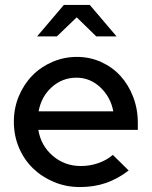

<svg xmlns="http://www.w3.org/2000/svg" viewBox="-20 -747 613 776"><path d="M36 0ZM500 -58Q456 -24 408 -7.5Q360 9 303 9Q247 9 198 -11.5Q149 -32 113 -67Q77 -102 56.5 -150.5Q36 -199 36 -255Q36 -310 56 -358Q76 -406 110 -441Q144 -476 191 -496.5Q238 -517 291 -517Q343 -517 388.5 -496.5Q434 -476 466.5 -440.5Q499 -405 518 -356Q537 -307 537 -251V-222H135Q145 -159 193 -117.5Q241 -76 307 -76Q344 -76 378 -88Q412 -100 436 -121ZM289 -433Q232 -433 189.5 -395Q147 -357 136 -297H438Q427 -355 385.5 -394Q344 -433 289 -433ZM369 -600 290 -677 210 -600H130L238 -727H343L451 -600Z"/></svg>

Font: Red Hat Display Medium
Style: Regular
Weight: 500
Designer: Pentagram / MCKL
Foundry: Pentagram / MCKL
Version: Version 1.005; Red Hat Display Medium